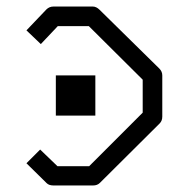

<svg xmlns="http://www.w3.org/2000/svg" viewBox="-20 -617 580 588"><path d="M61 -117 103 -159 156 -108H253L417 -272V-373L252 -537H157L105 -482L61 -524L122 -588Q131 -597 144 -597H264Q275 -597 285 -587L468 -407Q477 -398 477 -386V-260Q477 -247 469 -239L286 -57Q278 -49 265 -49H144Q130 -49 123 -56ZM151 -386H272V-263H151Z"/></svg>

Font: IBM 3270
Style: Regular
Weight: 400
Monospace: yes
Version: Version 2.3.1